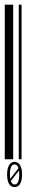

<svg xmlns="http://www.w3.org/2000/svg" viewBox="-20 -667 122 804"><path d="M0 0V-647.5H35.2V0ZM58.6 0V-647.5H70.3V0ZM41 10.7Q55.7 10.7 64.5 25.4Q72.3 39.1 72.3 63.5Q72.3 88.9 64.5 102.5Q56.6 116.2 41 116.2Q25.4 116.2 17.6 102.5Q9.8 88.9 9.8 63.5Q9.8 39.1 17.6 25.4Q26.4 10.7 41 10.7ZM41 21.5Q31.2 21.5 26.4 32.2Q21.5 43.9 21.5 63.5Q21.5 74.2 22.5 82L57.6 37.1Q54.7 29.3 50.8 25.4Q46.9 21.5 41 21.5ZM41 105.5Q50.8 105.5 55.7 94.7Q60.5 84 60.5 63.5Q60.5 53.7 59.6 46.9L25.4 90.8Q30.3 105.5 41 105.5Z"/></svg>

Font: Libre Barcode EAN13 Text
Style: Regular
Weight: 400
Version: Version 1.008; ttfautohint (v1.8.3)